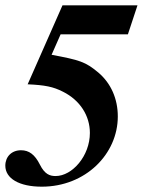

<svg xmlns="http://www.w3.org/2000/svg" viewBox="-31 -689 551 722"><path d="M486 -669H204L73 -372C138 -369 169 -363 206 -344C270 -312 307 -254 307 -189C307 -103 241 -27 178 -27C156 -27 137 -34 119 -70C100 -108 78 -124 48 -124C13 -124 -11 -100 -11 -66C-11 -18 41 13 126 13C291 13 412 -110 412 -251C412 -318 386 -376 339 -416C290 -457 269 -463 163 -483L197 -560H450Z"/></svg>

Font: XITS
Style: Bold Italic
Weight: 700
Italic angle: -16.33°
Designer: MicroPress Inc., with final additions and corrections provided by Coen Hoffman, Elsevier (retired)
Version: Version 1.105